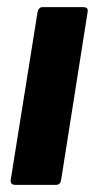

<svg xmlns="http://www.w3.org/2000/svg" viewBox="-20 -517 266 537"><path d="M23 0Q8 0 10 -14L85 -483Q88 -497 99 -497H213Q228 -497 225 -483L151 -14Q149 0 137 0Z"/></svg>

Font: Sofia Sans Condensed Black
Style: Italic
Weight: 900
Italic angle: -9°
Version: Version 4.100